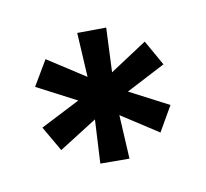

<svg xmlns="http://www.w3.org/2000/svg" viewBox="-80 -808 633 590"><g transform="rotate(20 236.5 -513.5)"><path d="M300 -315 238 -437 173 -313 95 -358 170 -474 31 -468 32 -559 172 -552 96 -668 174 -714 238 -591 300 -714 378 -668 304 -552 441 -558V-468L304 -475L379 -360Z"/></g></svg>

Font: 42dot Sans Light
Style: Bold
Weight: 700
Version: Version 1.000